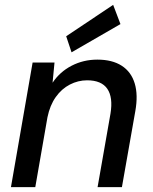

<svg xmlns="http://www.w3.org/2000/svg" viewBox="-20 -769 630 789"><path d="M25 0 114 -512H204L196 -429Q226 -474 274.5 -499Q323 -524 380 -524Q441 -524 480 -499Q519 -474 533.5 -426.5Q548 -379 536 -312L481 0H381L434 -302Q445 -369 421 -404Q397 -439 338 -439Q301 -439 267 -421.5Q233 -404 209 -370Q185 -336 175 -287L125 0ZM274 -554 252 -620 445 -749 475 -670Z"/></svg>

Font: DM Sans 12pt Medium
Style: Italic
Weight: 500
Italic angle: -10°
Version: Version 4.004;gftools[0.9.30]